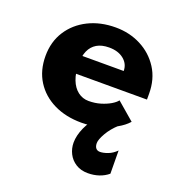

<svg xmlns="http://www.w3.org/2000/svg" viewBox="-122 -554 817 874"><g transform="rotate(20 286.0 -117.5)"><path d="M292 10Q216 10 158 -18.5Q100 -47 67.5 -98.5Q35 -150 35 -220Q35 -289 68.5 -341Q102 -393 160 -422Q218 -451 292 -451Q359 -451 414.5 -422.5Q470 -394 503.5 -342Q537 -290 537 -219V-191H164V-277H393Q393 -311 366 -333Q339 -355 295 -355Q259 -355 235.5 -341Q212 -327 200.5 -301Q189 -275 189 -239Q189 -194 201.5 -161.5Q214 -129 237 -111.5Q260 -94 289 -94Q320 -94 346.5 -102Q373 -110 392.5 -121.5Q412 -133 421 -145L506 -72Q487 -50 454 -31.5Q421 -13 379.5 -1.5Q338 10 292 10ZM398 216Q364 216 339.5 200.5Q315 185 302.5 160Q290 135 290 107Q290 73 307.5 33.5Q325 -6 357 -35H457Q426 -7 408 24.5Q390 56 390 73Q390 89 397 97.5Q404 106 417 106Q433 106 454.5 98Q476 90 495 71L496 183Q477 199 452 207.5Q427 216 398 216Z"/></g></svg>

Font: Teachers
Style: Bold
Weight: 700
Designer: Alfredo Marco Pradil, Chank Diesel
Version: Version 1.001